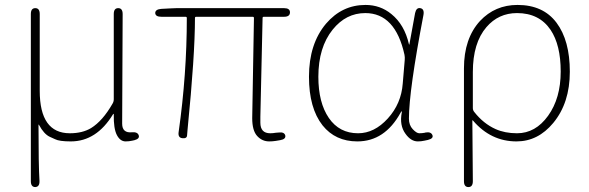

<svg xmlns="http://www.w3.org/2000/svg" viewBox="-20 -560 2388 778"><path d="M123 198Q105 198 105 174V-503Q105 -527 123 -527Q141 -527 141 -503V-192Q141 -20 263 -20Q314 -20 349 -41Q396 -70 436 -140Q441 -148 441 -158V-503Q441 -527 459 -527Q477 -527 477 -503L475 -59Q475 -20 515 -24Q537 -26 542 -12Q547 2 525 8L516 10Q503 13 489 13Q467 13 453.5 -13Q440 -39 441 -96Q441 -101 438 -97Q371 13 267 13Q220 13 203 4Q192 -1 181 -6Q158 -17 138 -54Q136 -58 136 -53Q136 108 140 173Q141 197 123 198Z M1097 11Q1084 13 1071 13Q1042 13 1022 -9Q1002 -31 1002 -81L1009 -487Q1009 -492 1004 -492H775Q770 -492 770 -487Q770 -336 740 -35Q739 -23 738 -11Q737 2 719 0Q700 -2 704 -26Q737 -259 737 -487Q737 -492 732 -492H634Q610 -492 609 -507Q609 -522 633 -524L670 -526Q682 -527 695 -527H1131Q1155 -527 1155 -510Q1155 -492 1131 -492H1049Q1044 -492 1044 -487L1035 -87Q1035 -75 1035 -63Q1035 -20 1075 -20Q1086 -20 1097 -22L1109 -23Q1132 -26 1136 -11Q1139 4 1115 8Z M1428 13Q1339 13 1287 -52Q1232 -122 1232 -249Q1232 -382 1301 -464Q1366 -540 1461 -540Q1521 -540 1566 -503Q1619 -460 1637 -381Q1638 -376 1639 -381L1662 -507Q1667 -530 1683 -527Q1700 -524 1696 -500Q1637 -192 1637 -79Q1637 -53 1652.5 -36.5Q1668 -20 1679 -20Q1690 -20 1701 -22L1704 -23Q1726 -27 1732 -13Q1738 1 1714 7L1700 10Q1687 13 1673 13Q1645 13 1623 -18Q1598 -52 1608 -104Q1609 -109 1607.5 -109Q1606 -109 1603 -103Q1539 13 1428 13ZM1431 -20Q1497 -20 1551.5 -80Q1606 -140 1612 -222L1620 -317Q1621 -328 1619 -338Q1582 -507 1460 -507Q1382 -507 1328 -440Q1270 -368 1270 -249Q1270 -144 1312.5 -82Q1355 -20 1431 -20Z M1878 198Q1860 198 1860 174V-283Q1860 -404 1925 -475Q1986 -540 2077 -540Q2181 -540 2235 -468Q2289 -396 2289 -269.5Q2289 -143 2222 -62Q2160 13 2073 13Q1969 13 1897 -71Q1894 -75 1894 -70L1896 174Q1896 198 1878 198ZM2075 -20Q2150 -20 2201 -91Q2252 -162 2252 -270Q2252 -378 2211 -439Q2165 -507 2075 -507Q2000 -507 1951 -450Q1896 -386 1896 -268V-122Q1896 -113 1902 -106Q1939 -59 1988 -37Q2026 -20 2075 -20Z"/></svg>

Font: Resource Han Rounded KR ExtraLight
Style: Regular
Weight: 250
Designer: Cyano Hao (round all glyphs); Ryoko NISHIZUKA 西塚涼子 (kana, bopomofo & ideographs); Paul D. Hunt (Latin, Greek & Cyrillic)
Foundry: Cyano Hao
Version: 0.990